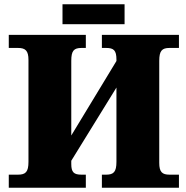

<svg xmlns="http://www.w3.org/2000/svg" viewBox="-20 -877 871 897"><path d="M562 -764V-857H272V-764ZM381 0V-61H361C325 -61 313 -72 313 -111V-126L524 -468V-121C524 -74 511 -61 476 -61H456V0H816V-61H772C738 -61 724 -73 724 -116V-593C724 -640 737 -653 772 -653H816V-714H456V-653H476C511 -653 524 -642 524 -599V-592L313 -244V-593C313 -640 325 -653 361 -653H381V-714H21V-653H64C99 -653 113 -640 113 -597V-121C113 -74 100 -61 64 -61H21V0Z"/></svg>

Font: UArctic Serif Black
Style: Regular
Weight: 900
Designer: Customization by Puisto advertising & original work Monotype Design Team
Foundry: Monotype Imaging Inc.
Version: Version 2.004